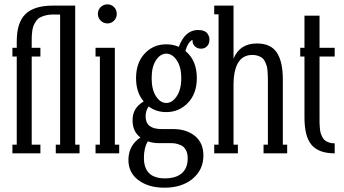

<svg xmlns="http://www.w3.org/2000/svg" viewBox="-20 -706 1582 884"><path d="M326.2 -680.2V-40H346.2V0H236.8V-40H256.8V-639.2H224.1Q204.1 -639.2 188.2 -634.8Q172.4 -630.4 162.1 -624.3Q151.9 -618.2 144.8 -606.9Q137.7 -595.7 134 -586.7Q130.4 -577.6 128.4 -562.7Q126.5 -547.9 126.2 -539.1Q126 -530.3 126 -515.1V-485.8H166V-445.8H126V-40H166V0H37.1V-40H57.1V-445.8H37.1V-485.8H57.1V-515.1Q57.1 -602.5 97.4 -641.4Q137.7 -680.2 224.1 -680.2Z M430.7 -642.1Q430.7 -661.1 443.8 -673.6Q457 -686 474.6 -686Q492.2 -686 504.9 -673.6Q517.6 -661.1 517.6 -642.1Q517.6 -623.5 504.9 -610.8Q492.2 -598.1 474.6 -598.1Q457 -598.1 443.8 -610.8Q430.7 -623.5 430.7 -642.1ZM528.8 0H419.9V-40H439.9V-445.8H419.9V-485.8H508.8V-40H528.8Z M905.3 -481.9Q888.7 -481.9 877.4 -492.7Q866.2 -503.4 866.2 -520V-522.9Q844.7 -511.2 833.5 -471.2Q886.2 -428.7 886.2 -346.2Q886.2 -275.4 845.5 -232.7Q804.7 -189.9 745.6 -189.9Q699.2 -189.9 664.6 -215.8Q650.4 -196.8 650.4 -169.9Q650.4 -111.8 723.6 -111.8H776.4Q838.4 -111.8 877.4 -80.1Q916.5 -48.3 916.5 9.8Q916.5 75.7 866.9 116.9Q817.4 158.2 737.3 158.2Q664.1 158.2 617.7 123.8Q571.3 89.4 571.3 30.8Q571.3 -36.1 626.5 -73.2Q590.3 -99.6 590.3 -152.8Q590.3 -209.5 641.6 -238.8Q606.4 -280.3 606.4 -346.2Q606.4 -417 646.2 -459.5Q686 -502 745.6 -502Q777.3 -502 803.2 -490.2Q832 -567.9 891.6 -567.9Q908.2 -567.9 919.4 -563.2Q930.7 -558.6 935.5 -551Q940.4 -543.5 942.4 -537.1Q944.3 -530.8 944.3 -523.9Q944.3 -504.9 933.6 -493.4Q922.9 -481.9 905.3 -481.9ZM678.2 -346.2Q678.2 -293.5 698.2 -262.7Q718.3 -231.9 745.6 -231.9Q772.9 -231.9 793.7 -262.9Q814.5 -293.9 814.5 -346.2Q814.5 -398.4 793.7 -428.7Q772.9 -459 745.6 -459Q718.3 -459 698.2 -428.7Q678.2 -398.4 678.2 -346.2ZM769.5 -46.9H712.4Q685.1 -46.9 660.6 -55.2Q642.6 -25.4 642.6 21Q642.6 115.2 739.3 115.2Q789.6 115.2 816.9 91.8Q844.2 68.4 844.2 22.9Q844.2 -0.5 835.4 -16.1Q826.7 -31.7 812.3 -37.6Q797.9 -43.5 788.6 -45.2Q779.3 -46.9 769.5 -46.9Z M1282.2 -340.8V-40H1302.2V0H1193.4V-40H1213.4V-331.1Q1213.4 -347.2 1213.1 -356.2Q1212.9 -365.2 1211.7 -380.1Q1210.4 -395 1207.8 -403.6Q1205.1 -412.1 1200 -422.9Q1194.8 -433.6 1187.3 -439.2Q1179.7 -444.8 1168.2 -449Q1156.7 -453.1 1142.1 -453.1Q1055.2 -453.1 1055.2 -313V-40H1075.2V0H966.3V-40H986.3V-640.1H966.3V-680.2H1055.2V-436Q1084 -505.9 1163.1 -505.9Q1226.6 -505.9 1254.4 -464.1Q1282.2 -422.4 1282.2 -340.8Z M1521 -485.8V-445.8H1451.2V-157.2Q1451.2 -143.1 1451.4 -135.5Q1451.7 -127.9 1452.9 -114.5Q1454.1 -101.1 1456.5 -93Q1459 -85 1464.1 -75Q1469.2 -64.9 1476.6 -59.3Q1483.9 -53.7 1495.1 -49.8Q1506.3 -45.9 1521 -45.9V0Q1447.8 0 1414.8 -38.6Q1381.8 -77.1 1381.8 -165V-445.8H1362.3V-485.8H1381.8V-633.8H1451.2V-485.8Z"/></svg>

Font: Margherita
Style: Regular
Weight: 400
Designer: James Puckett
Foundry: Dunwich Type Founders
Version: Version 1.008;hotconv 1.0.109;makeotfexe 2.5.65596